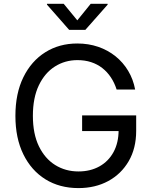

<svg xmlns="http://www.w3.org/2000/svg" viewBox="-20 -962 786 992"><path d="M385.3 9.8Q288.1 9.8 214.8 -35.6Q141.6 -81.1 100.6 -164.8Q59.6 -248.5 59.6 -363.3Q59.6 -479 100.6 -562.7Q141.6 -646.5 213.9 -691.9Q286.1 -737.3 379.4 -737.3Q437 -737.3 487.1 -720.2Q537.1 -703.1 576.7 -671.4Q616.2 -639.6 642.3 -595.9Q668.5 -552.2 678.2 -499.5H582.5Q571.3 -534.7 552.7 -562.5Q534.2 -590.3 508.5 -610.4Q482.9 -630.4 450.7 -640.9Q418.5 -651.4 379.9 -651.4Q315.9 -651.4 263.7 -618.4Q211.4 -585.4 180.7 -521.2Q149.9 -457 149.9 -363.3Q149.9 -270.5 180.9 -206.5Q211.9 -142.6 265.1 -109.4Q318.4 -76.2 385.3 -76.2Q446.8 -76.2 493.7 -102.3Q540.5 -128.4 566.7 -176.5Q592.8 -224.6 592.8 -290L620.6 -284.7H404.3V-365.7H683.6V-286.1Q683.6 -195.8 645 -129.4Q606.4 -63 539.3 -26.6Q472.2 9.8 385.3 9.8ZM309.1 -942.4 379.4 -856.9 448.7 -942.4H536.1V-938L420.9 -807.6H337.4L222.7 -938V-942.4Z"/></svg>

Font: Adwaita Sans
Style: Regular
Weight: 400
Designer: Rasmus Andersson
Foundry: rsms
Version: Version 4.001;git-9221beed3